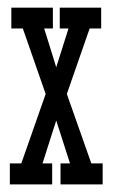

<svg xmlns="http://www.w3.org/2000/svg" viewBox="-20 -485 296 505"><path d="M155.8 -237.8 220.2 -55.2H250V0H139.2V-55.2H164.1L127.9 -168L91.8 -55.2H117.2V0H5.9V-55.2H36.1L100.1 -237.8L40 -410.2H9.8V-464.8H119.1V-410.2H96.2L127.9 -308.1L160.2 -410.2H137.2V-464.8H246.1V-410.2H215.8Z"/></svg>

Font: Stint Ultra Condensed
Style: Regular
Weight: 400
Width: 1
Designer: Astigmatic (AOETI)
Foundry: Astigmatic (AOETI)
Version: Version 1.000